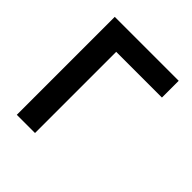

<svg xmlns="http://www.w3.org/2000/svg" viewBox="-187 -827 961 961"><g transform="rotate(45 293.0 -346.5)"><path d="M79.6 0H208.5V-574.7H532.2V-693.4H79.6Z"/></g></svg>

Font: CaskaydiaCove Nerd Font
Style: Bold
Weight: 700
Designer: Aaron Bell
Foundry: Saja Typeworks
Version: Version 2111.1;Nerd Fonts 2.3.0